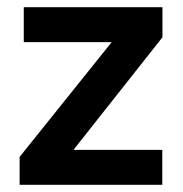

<svg xmlns="http://www.w3.org/2000/svg" viewBox="-20 -513 508 533"><path d="M430.5 0H34.5V-77.5L290 -396H46V-493H431V-409.5L184 -97H430.5Z"/></svg>

Font: Acari Sans Neue
Style: Bold
Weight: 700
Designer: Alfredo Marco Pradil (font), Cristiano Sobral (main changes)
Foundry: Hanken Design Co. (font), Cristiano Sobral (main changes)
Version: Version 2.459;March 19, 2022;FontCreator 14.0.0.2808 64-bit;